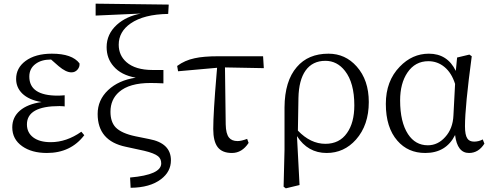

<svg xmlns="http://www.w3.org/2000/svg" viewBox="-20 -821 2683 1048"><path d="M236 14Q153 14 101 -23Q47 -61 47 -126Q47 -181 88.5 -217Q130 -253 207 -264Q138 -275 101 -311Q68 -344 68 -390Q68 -450 119 -488Q173 -528 263 -528Q374 -528 414 -475Q416 -456 403 -441Q390 -426 370 -426Q340 -426 300 -460L259 -496H257Q206 -496 174 -472Q140 -447 140 -403Q140 -299 295 -299Q311 -299 333 -301V-240Q330 -240 326 -241Q310 -242 305 -242Q127 -242 127 -142Q127 -97 161.5 -71Q196 -45 257 -45Q343 -45 424 -102L440 -83Q366 14 236 14Z M693 204 690 148Q860 133 860 71Q860 46 843 32Q822 15 767 2L666 -20Q513 -52 513 -199Q513 -275 570 -329Q627 -383 721 -397Q641 -411 600 -459Q562 -502 562 -564Q562 -635 618 -686Q669 -732 749 -747L502 -736V-801L901 -796L898 -745Q765 -743 693 -693Q628 -648 628 -577Q628 -519 670 -482Q719 -439 813 -439H872V-366Q830 -368 801 -368Q686 -368 630 -319Q583 -278 583 -211Q583 -156 611 -126Q643 -93 720 -77L794 -62Q913 -40 913 54Q913 116 859 157Q799 203 693 204Z M1246 14Q1193 14 1168.5 -17.5Q1144 -49 1144 -117Q1144 -204 1162 -416Q1164 -440 1165 -451L952 -432L947 -461Q989 -492 1042 -503Q1090 -514 1174 -514H1416L1420 -449L1208 -453L1212 -142Q1213 -91 1230 -70Q1245 -51 1277 -51Q1297 -51 1329 -63L1337 -41Q1301 14 1246 14Z M1540 207 1528 198 1533 -4V-235Q1534 -379 1600 -455Q1662 -528 1773 -528Q1865 -528 1927 -458Q1993 -384 1993 -264Q1993 -138 1923 -59Q1858 14 1763 14Q1660 14 1601 -78L1615 189ZM1756 -36Q1833 -36 1874 -95Q1914 -151 1914 -246Q1914 -369 1863 -434Q1820 -489 1756 -489Q1686 -489 1648 -436Q1611 -384 1609 -286L1606 -108Q1675 -36 1756 -36Z M2301 14Q2207 14 2149 -53Q2086 -125 2086 -254Q2086 -379 2162 -457Q2230 -528 2321 -528Q2422 -528 2468 -434L2475 -507L2542 -523L2555 -514Q2518 -239 2518 -132Q2518 -84 2531 -65Q2542 -48 2568 -48Q2593 -48 2615 -60L2624 -37Q2592 14 2540 14Q2476 14 2464 -84Q2415 14 2301 14ZM2315 -28Q2370 -28 2410 -73Q2452 -119 2455 -191L2464 -363Q2445 -423 2406.5 -455Q2368 -487 2318 -487Q2246 -487 2204 -425Q2164 -366 2164 -273Q2164 -155 2207 -89Q2247 -28 2315 -28Z"/></svg>

Font: Cactus Classical Serif
Style: Regular
Weight: 400
Designer: Henry Chan (via Glyphwiki)、田海東、宇文滿月
Foundry: Moonlit Owen
Version: Version 1.000